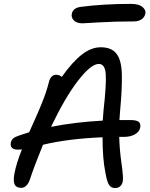

<svg xmlns="http://www.w3.org/2000/svg" viewBox="-20 -950 766 979"><path d="M400.9 -831.1Q371.1 -831.1 356.7 -845.7Q342.3 -860.4 346.2 -879.9Q352.5 -910.2 392.1 -915Q507.3 -930.2 647 -930.2Q689 -930.2 707 -914.1Q725.1 -897.9 721.2 -880.9Q717.8 -862.3 701.9 -851.6Q686 -840.8 663.1 -840.8Q565.4 -840.8 484.4 -835.9Q403.3 -831.1 400.9 -831.1ZM70.8 -187Q49.3 -187 40.8 -196.5Q32.2 -206.1 35.2 -222.2Q37.6 -235.4 47.1 -243.9Q56.6 -252.4 77.1 -258.8Q120.1 -273.4 128.9 -275.9Q134.3 -288.1 150.6 -324.5Q167 -360.8 174.6 -378.4Q182.1 -396 194.1 -425.5Q206.1 -455.1 214.4 -480.2Q222.7 -505.4 229 -529.8Q232.9 -547.9 242.4 -558.3Q252 -568.8 266.1 -568.8Q282.7 -568.8 294.9 -558.1Q350.6 -635.7 398.2 -672.4Q445.8 -709 493.2 -709Q549.3 -709 574.5 -675.5Q599.6 -642.1 601.3 -570.8Q603 -499.5 592.8 -389.2Q590.8 -372.6 588.9 -337.9H643.1Q676.8 -337.9 687.7 -328.4Q698.7 -318.8 694.8 -298.8Q690.9 -278.8 668.5 -265.4Q646 -252 610.8 -252H587.9Q589.4 -188 599.6 -116.5Q609.9 -44.9 606 -24.9Q598.6 8.8 565.9 8.8Q545.4 8.8 534.9 -9Q524.4 -26.9 517.1 -71.8Q502.9 -141.1 502.9 -250Q330.1 -243.2 199.2 -211.9Q154.8 -103.5 131.8 -33.2Q116.7 7.8 87.9 7.8Q64 7.8 55.2 -8.3Q46.4 -24.4 53.2 -63Q63.5 -118.7 91.8 -188Q88.4 -188 81.3 -187.5Q74.2 -187 70.8 -187ZM483.9 -624Q443.4 -624 377 -537.4Q310.5 -450.7 240.2 -303.2Q363.3 -327.6 503.9 -335Q505.9 -369.1 507.8 -386.2Q522.5 -516.6 519.3 -570.3Q516.1 -624 483.9 -624Z"/></svg>

Font: Shantell Sans Normal
Style: Italic
Weight: 400
Italic angle: -11.31°
Designer: Stephen Nixon, Anya Danilova, Shantell Martin
Foundry: Arrow Type
Version: Version 1.006;[559af2be0]